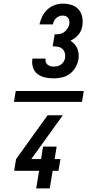

<svg xmlns="http://www.w3.org/2000/svg" viewBox="-20 -873 540 1061"><path d="M57 -310 67 -370H443L433 -310ZM276 -440Q252 -440 229 -445Q206 -450 188 -463.5Q170 -477 162.5 -499.5Q155 -522 159 -546V-549H232V-548Q230 -538 233 -529.5Q236 -521 243 -515.5Q250 -510 258.5 -507.5Q267 -505 276 -505Q287 -505 298 -507.5Q309 -510 318 -517Q327 -524 332.5 -533.5Q338 -543 340 -554Q342 -568 338 -581.5Q334 -595 324 -603.5Q314 -612 300 -614.5Q286 -617 271 -617L282 -683Q295 -683 308.5 -685Q322 -687 333 -694.5Q344 -702 352 -714Q360 -726 363 -739Q364 -748 363 -757Q362 -766 357 -773Q352 -780 344 -783.5Q336 -787 327 -787Q317 -787 307.5 -783.5Q298 -780 290.5 -773Q283 -766 278.5 -756.5Q274 -747 272 -738H198Q203 -760 213.5 -782Q224 -804 242 -820.5Q260 -837 282.5 -845Q305 -853 327 -853Q352 -853 375.5 -845.5Q399 -838 414 -821Q429 -804 434 -780Q439 -756 435 -731Q433 -718 428 -705.5Q423 -693 414 -682Q405 -671 393.5 -662.5Q382 -654 369 -648Q382 -640 392 -629Q402 -618 407.5 -604Q413 -590 414.5 -574.5Q416 -559 413 -543Q409 -521 396.5 -499.5Q384 -478 364.5 -464Q345 -450 322 -445Q299 -440 276 -440ZM180 168 196 71H58L69 6L243 -236H327L153 6H207L218 -63H293L282 6H314L303 71H271L255 168Z"/></svg>

Font: Iosevka Curly Medium
Style: Italic
Weight: 500
Italic angle: -9°
Monospace: yes
Designer: Belleve Invis
Foundry: Belleve Invis
Version: Version 22.1.2; ttfautohint (v1.8.4)